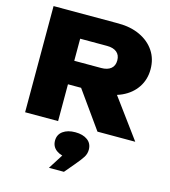

<svg xmlns="http://www.w3.org/2000/svg" viewBox="-149 -868 1161 1310"><g transform="rotate(15 431.5 -213.0)"><path d="M226 -426H488Q532 -426 556.5 -446Q581 -466 581 -504Q581 -542 556.5 -562Q532 -582 488 -582H193L298 -690V0H65V-750H523Q610 -750 676 -719Q742 -688 779 -633Q816 -578 816 -504Q816 -432 779 -376.5Q742 -321 676 -290.5Q610 -260 523 -260H226ZM326 -351H585L843 0H576ZM320 324 423 162 432 225Q378 225 345 200.5Q312 176 312 134Q312 91 345 67Q378 43 432 43Q486 43 518.5 67Q551 91 551 135Q551 164 535 189Q519 214 485 254L426 324Z"/></g></svg>

Font: Unbounded ExtraBold
Style: Regular
Weight: 800
Designer: Luke Prowse, Jean-Baptiste Morizot, Fátima Lázaro, Florian Runge
Foundry: NaN
Version: Version 1.701;gftools[0.9.28.dev5+ged2979d]